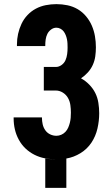

<svg xmlns="http://www.w3.org/2000/svg" viewBox="-20 -763 540 929"><path d="M199 146V4Q212 6 224 7Q236 8 249 8H251Q224 8 197.5 3Q171 -2 147 -14Q123 -26 103.5 -44.5Q84 -63 71 -87Q58 -111 52 -137Q46 -163 46 -190V-195H183V-193Q183 -177 186.5 -161.5Q190 -146 199 -133Q208 -120 222.5 -113Q237 -106 253 -106Q265 -106 276.5 -111Q288 -116 296.5 -125Q305 -134 310 -145.5Q315 -157 318 -169Q321 -181 322 -193Q323 -205 323 -218Q323 -236 320.5 -254.5Q318 -273 309 -289Q300 -305 284 -315Q268 -325 250 -325H192V-439H250Q265 -439 278 -448.5Q291 -458 297 -472Q303 -486 305 -501.5Q307 -517 307 -532Q307 -542 306.5 -552.5Q306 -563 304 -573Q302 -583 298 -593Q294 -603 288 -611Q282 -619 272.5 -624Q263 -629 253 -629Q239 -629 227 -620Q215 -611 209 -598.5Q203 -586 201 -572Q199 -558 199 -543V-540H62V-548Q62 -574 67.5 -599Q73 -624 84 -647.5Q95 -671 113 -690Q131 -709 153.5 -721Q176 -733 201.5 -738Q227 -743 253 -743Q280 -743 306.5 -737.5Q333 -732 356 -718.5Q379 -705 396.5 -684Q414 -663 424.5 -638.5Q435 -614 439.5 -587.5Q444 -561 444 -534Q444 -512 441 -490.5Q438 -469 429 -449Q420 -429 405 -412.5Q390 -396 372 -384Q394 -372 412 -353.5Q430 -335 441 -313Q452 -291 456 -265.5Q460 -240 460 -215Q460 -178 451.5 -141Q443 -104 422.5 -73Q402 -42 369.5 -22Q337 -2 301 4V146Z"/></svg>

Font: Iosevka Heavy
Style: Regular
Weight: 900
Monospace: yes
Designer: Belleve Invis
Foundry: Belleve Invis
Version: Version 32.5.0; ttfautohint (v1.8.4)